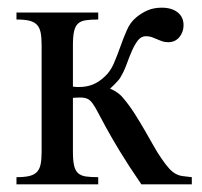

<svg xmlns="http://www.w3.org/2000/svg" viewBox="-20 -480 526 500"><path d="M348.1 0Q314 -49.8 292 -86.2Q270 -122.6 256.3 -147.7Q242.7 -172.9 234.6 -188.2Q226.6 -203.6 220.2 -211.9Q213.9 -220.2 206.8 -223.1Q199.7 -226.1 187.5 -226.1Q185.1 -226.1 181.9 -225.8Q178.7 -225.6 176.3 -225.6Q173.3 -225.1 169.9 -225.1V-84.5Q169.9 -62 172.9 -49.1Q175.8 -36.1 183.1 -29.3Q190.4 -22.5 203.1 -20.5Q215.8 -18.6 235.8 -18.6V0H22.9V-18.6Q43 -18.6 55.7 -21.5Q68.4 -24.4 75.7 -31.7Q83 -39.1 85.7 -51.8Q88.4 -64.5 88.4 -84.5V-362.8Q88.4 -382.8 85.7 -395.8Q83 -408.7 75.7 -416Q68.4 -423.3 55.7 -426.3Q43 -429.2 22.9 -429.2V-447.3H235.8V-429.2Q215.8 -429.2 203.1 -427.2Q190.4 -425.3 183.1 -418.5Q175.8 -411.6 172.9 -398.4Q169.9 -385.3 169.9 -362.8V-254.4Q172.9 -253.9 175.8 -253.9Q178.2 -253.4 180.7 -253.4H185.5Q204.6 -253.4 220.7 -259.5Q236.8 -265.6 252.4 -280.3Q267.6 -293.9 276.6 -315.2Q285.6 -336.4 293.5 -358.6Q301.3 -380.9 310.3 -401.4Q319.3 -421.9 334 -434.1Q348.6 -446.3 364.5 -453.1Q380.4 -460 401.4 -460Q426.8 -460 442.4 -448Q458 -436 458 -414.1Q458 -405.8 455.3 -397.9Q452.6 -390.1 447.5 -383.8Q442.4 -377.4 435.1 -373.8Q427.7 -370.1 418 -370.1Q408.7 -370.1 401.9 -372.6Q395 -375 388.7 -377.9Q382.3 -380.9 375.5 -383.3Q368.7 -385.7 359.9 -385.7Q347.7 -385.7 339.1 -374.8Q330.6 -363.8 323.5 -347.4Q316.4 -331.1 309.6 -312.3Q302.7 -293.5 293.5 -278.3Q291.5 -274.4 287.1 -269.8Q282.7 -265.1 278.3 -260.3Q272.9 -254.9 266.6 -249Q272 -247.1 277.8 -243.7Q283.2 -240.7 289.3 -236.1Q295.4 -231.4 301.3 -224.1Q316.9 -205.6 330.6 -184.1Q344.2 -162.6 356.4 -141.6Q368.7 -120.6 379.4 -101.3Q390.1 -82 400.4 -67.4Q412.1 -50.3 420.4 -41.3Q428.7 -32.2 437 -27.6Q445.3 -22.9 455.1 -21.5Q464.8 -20 479.5 -18.6V0Z"/></svg>

Font: Doulos SIL Compact
Style: Regular
Weight: 400
Designer: Walt Agee, Victor Gaultney, Peter Martin, Debbi Hosken
Foundry: SIL International
Version: Version 4.110; 2011; Maintenance release ; LnSpcTght